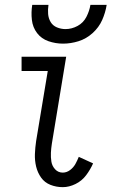

<svg xmlns="http://www.w3.org/2000/svg" viewBox="-20 -764 472 792"><path d="M239 8Q265 8 291.5 -5Q318 -18 335.5 -41.5Q353 -65 364 -90L305 -117Q299 -102 291 -87.5Q283 -73 269 -62.5Q255 -52 239 -52Q220 -52 207.5 -65.5Q195 -79 192 -97Q189 -115 190 -134Q191 -153 194 -172L253 -530H69V-471H177L129 -182Q125 -155 124 -128.5Q123 -102 129 -77Q135 -52 149.5 -31.5Q164 -11 188 -1.5Q212 8 239 8ZM240 -584Q272 -584 304 -594Q336 -604 362 -627.5Q388 -651 401.5 -681.5Q415 -712 420 -744H353Q349 -719 336.5 -694.5Q324 -670 300 -657Q276 -644 250 -644Q232 -644 215 -651Q198 -658 189 -673Q180 -688 178.5 -706.5Q177 -725 180 -744H113Q108 -713 111.5 -682Q115 -651 133 -627.5Q151 -604 180 -594Q209 -584 240 -584Z"/></svg>

Font: Iosevka Sparkle Light
Style: Italic
Weight: 300
Italic angle: -9°
Designer: Belleve Invis
Foundry: Belleve Invis
Version: Version 4.5.0; ttfautohint (v1.8.3)